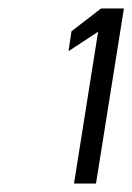

<svg xmlns="http://www.w3.org/2000/svg" viewBox="-20 -822 313 454"><path d="M142 -701 212 -747 155 -388H207L273 -802H219L149 -748Z"/></svg>

Font: Charger Sport
Style: LitObl
Weight: 300
Designer: Jasper
Foundry: Cannot Into Space Fonts
Version: Version 1.1